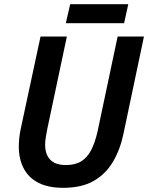

<svg xmlns="http://www.w3.org/2000/svg" viewBox="-20 -889 709 919"><path d="M282 10Q212 10 165 -13.5Q118 -37 94 -82Q70 -127 70 -187Q70 -204 72 -226Q74 -248 79 -271L174 -714H300L206 -270Q202 -250 199 -230.5Q196 -211 196 -197Q196 -150 220.5 -124.5Q245 -99 295 -99Q340 -99 369 -117Q398 -135 416.5 -171Q435 -207 447 -260L543 -714H669L571 -249Q555 -172 520 -113.5Q485 -55 427.5 -22.5Q370 10 282 10ZM295 -778 316 -869H594L574 -778Z"/></svg>

Font: Noto Sans Display SemiBold
Style: Italic
Weight: 600
Italic angle: -12°
Designer: Monotype Design Team
Foundry: Monotype Imaging Inc.
Version: Version 2.003